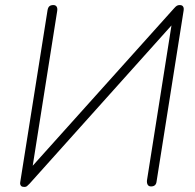

<svg xmlns="http://www.w3.org/2000/svg" viewBox="-20 -731 772 759"><path d="M76 8Q72 8 68.5 7Q65 6 63 3.5Q61 1 60 -2.5Q59 -6 60 -11L168 -691Q170 -702 175.5 -706.5Q181 -711 191 -711Q200 -711 204 -704.5Q208 -698 206 -687L104 -42H79L668 -698Q675 -706 679.5 -708.5Q684 -711 691 -711Q697 -711 700.5 -708.5Q704 -706 705.5 -701.5Q707 -697 706 -690L599 -14Q598 -4 592.5 1Q587 6 577 6Q568 6 564 -0.5Q560 -7 561 -18L663 -663H687L97 -5Q90 2 86.5 5Q83 8 76 8Z"/></svg>

Font: Nunito Variable Extra Light
Style: Italic
Weight: 200
Italic angle: -9°
Designer: Vernon Adams
Foundry: Vernon Adams
Version: Version 3.602